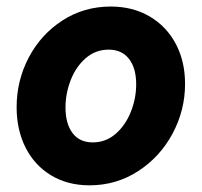

<svg xmlns="http://www.w3.org/2000/svg" viewBox="-20 -553 610 581"><path d="M30.3 -228.5Q30.3 -309.1 67.1 -379.2Q104 -449.2 169.2 -491.2Q234.4 -533.2 314.9 -533.2Q381.8 -533.2 432.9 -503.2Q483.9 -473.1 512 -420.2Q540 -367.2 540 -299.3Q540 -219.2 502 -148.4Q463.9 -77.6 397.7 -34.9Q331.5 7.8 251 7.8Q184.6 7.8 134.5 -22.5Q84.5 -52.7 57.4 -106.4Q30.3 -160.2 30.3 -228.5ZM392.1 -297.9Q392.1 -346.7 370.4 -374.8Q348.6 -402.8 308.6 -402.8Q269.5 -402.8 239.7 -377.2Q210 -351.6 194.1 -311Q178.2 -270.5 178.2 -227.5Q178.2 -178.7 199.5 -150.4Q220.7 -122.1 260.7 -122.1Q299.8 -122.1 329.6 -147.7Q359.4 -173.3 375.7 -214.1Q392.1 -254.9 392.1 -297.9Z"/></svg>

Font: Reddit Sans Fudge ExBold Italic
Style: Regular
Weight: 800
Italic angle: -11.25°
Designer: Stephen Hutchings
Version: Version 1.013